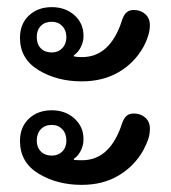

<svg xmlns="http://www.w3.org/2000/svg" viewBox="-20 -553 480 538"><path d="M36 -447Q36 -486 61 -509.5Q86 -533 125 -533Q163 -533 188.5 -510.5Q214 -488 214 -452Q214 -436 206.5 -421Q199 -406 187 -398V-395Q195 -393 210 -393Q283 -393 317 -482Q318 -486 323 -499.5Q328 -513 335.5 -519Q343 -525 355 -525Q374 -525 387 -513.5Q400 -502 400 -482Q400 -455 381 -420Q356 -376 312 -350.5Q268 -325 209 -325Q140 -325 88 -356.5Q36 -388 36 -447ZM166 -449Q166 -468 154.5 -480Q143 -492 125 -492Q106 -492 94.5 -480.5Q83 -469 83 -449Q83 -429 94.5 -417.5Q106 -406 125 -406Q143 -406 154.5 -418Q166 -430 166 -449ZM36 -158Q36 -197 61 -220.5Q86 -244 125 -244Q163 -244 188.5 -221Q214 -198 214 -163Q214 -146 206.5 -131Q199 -116 187 -108V-105Q195 -104 210 -104Q283 -104 317 -193Q318 -197 323 -210Q328 -223 335.5 -229Q343 -235 355 -235Q374 -235 387 -223.5Q400 -212 400 -193Q400 -176 395 -162Q390 -148 381 -131Q356 -87 312 -61Q268 -35 209 -35Q140 -35 88 -66.5Q36 -98 36 -158ZM166 -159Q166 -179 154.5 -191Q143 -203 125 -203Q106 -203 94.5 -191Q83 -179 83 -159Q83 -140 94.5 -128.5Q106 -117 125 -117Q143 -117 154.5 -128.5Q166 -140 166 -159Z"/></svg>

Font: Maitree Semibold
Style: Regular
Weight: 600
Designer: CadsonDemak Team
Foundry: CadsonDemak
Version: Version 1.010